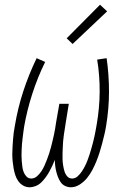

<svg xmlns="http://www.w3.org/2000/svg" viewBox="-20 -784 540 812"><path d="M280 8Q267 8 255.5 2.5Q244 -3 237 -13Q230 -23 225.5 -34.5Q221 -46 218 -58Q215 -70 213.5 -82.5Q212 -95 212 -108Q207 -95 201 -82.5Q195 -70 188.5 -58Q182 -46 173.5 -34.5Q165 -23 155 -13Q145 -3 131.5 2.5Q118 8 105 8Q90 8 77.5 0.5Q65 -7 57 -18.5Q49 -30 44.5 -44Q40 -58 37.5 -72.5Q35 -87 33.5 -102Q32 -117 32 -132Q32 -147 33 -162Q34 -177 35 -192.5Q36 -208 38 -223Q40 -238 43 -253Q55 -326 78.5 -398Q102 -470 135 -538L171 -522Q139 -457 116.5 -387Q94 -317 82 -248Q80 -235 78.5 -223Q77 -211 75.5 -199Q74 -187 73 -175Q72 -163 71.5 -150.5Q71 -138 71 -126Q71 -114 72 -102.5Q73 -91 74.5 -79Q76 -67 80 -56.5Q84 -46 92 -37.5Q100 -29 112 -29Q126 -29 137 -39Q148 -49 155.5 -60.5Q163 -72 168.5 -84.5Q174 -97 179 -110Q184 -123 188 -135.5Q192 -148 195.5 -161Q199 -174 202 -187Q205 -200 208 -213Q211 -226 213 -239Q215 -252 217 -265L231 -345H271L258 -265Q256 -252 254 -239Q252 -226 250 -213Q248 -200 247 -187Q246 -174 245.5 -161Q245 -148 244.5 -135Q244 -122 244.5 -109.5Q245 -97 247 -84.5Q249 -72 252.5 -60Q256 -48 264 -38.5Q272 -29 285 -29Q298 -29 308.5 -38.5Q319 -48 326.5 -59.5Q334 -71 340 -83Q346 -95 350.5 -107Q355 -119 359 -131.5Q363 -144 366.5 -156.5Q370 -169 373.5 -182Q377 -195 379.5 -207.5Q382 -220 384.5 -232.5Q387 -245 389 -258Q401 -327 401.5 -395.5Q402 -464 391 -532L431 -538Q441 -467 441 -396.5Q441 -326 429 -253Q426 -234 421.5 -215Q417 -196 412 -177Q407 -158 401 -139Q395 -120 387.5 -101.5Q380 -83 370.5 -65Q361 -47 348 -31Q335 -15 317 -3.5Q299 8 280 8ZM287 -598 262 -622 403 -764 433 -736Z"/></svg>

Font: Iosevka Curly XLtObl
Style: Regular
Weight: 200
Italic angle: -9°
Monospace: yes
Designer: Belleve Invis
Foundry: Belleve Invis
Version: Version 11.1.0; ttfautohint (v1.8.3)